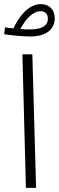

<svg xmlns="http://www.w3.org/2000/svg" viewBox="-34 -906 284 926"><path d="M111 -730C199 -730 230 -773 230 -818C230 -862 201 -886 163 -886C102 -886 57 -825 31 -769C15 -771 0 -772 -10 -774L-14 -741C10 -737 73 -730 111 -730ZM161 -852C181 -852 197 -841 197 -816C197 -789 178 -764 111 -764C97 -764 81 -764 64 -766C88 -811 123 -852 161 -852ZM91 0H140L122 -644H74Z"/></svg>

Font: Noto Sans Arabic ExtCond Light
Style: Regular
Weight: 300
Width: 2
Designer: Monotype Design Team, Nadine Chahine, Nizar Qandah and Khaled Hosny
Foundry: Monotype Imaging Inc.
Version: Version 2.012